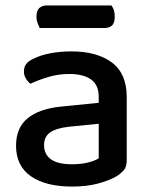

<svg xmlns="http://www.w3.org/2000/svg" viewBox="-20 -671 551 706"><path d="M245 -67Q280 -67 306 -74Q332 -81 343 -89V-216L234 -205Q188 -200 165 -184.5Q142 -169 142 -137Q142 -104 167 -85.5Q192 -67 245 -67ZM243 -482Q336 -482 391 -441.5Q446 -401 446 -314V-81Q446 -58 435.5 -45.5Q425 -33 407 -22Q381 -7 340 4Q299 15 245 15Q148 15 93.5 -23Q39 -61 39 -135Q39 -201 81.5 -236Q124 -271 204 -279L343 -293V-315Q343 -359 314.5 -379Q286 -399 235 -399Q195 -399 158 -388Q121 -377 92 -363Q82 -371 75 -382.5Q68 -394 68 -408Q68 -425 76.5 -436Q85 -447 103 -455Q131 -469 167 -475.5Q203 -482 243 -482ZM126 -568Q122 -576 118 -586.5Q114 -597 114 -609Q114 -632 124.5 -641.5Q135 -651 152 -651H390Q402 -634 402 -610Q402 -587 392 -577.5Q382 -568 364 -568Z"/></svg>

Font: Baloo Chettan 2 Medium
Style: Regular
Weight: 500
Designer: Maithili Shingre, Unnati Kotecha and Ek Type
Foundry: Ek Type
Version: Version 1.640;hotconv 1.0.111;makeotfexe 2.5.65597; ttfautoh